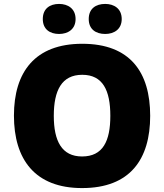

<svg xmlns="http://www.w3.org/2000/svg" viewBox="-20 -948 837 978"><path d="M198 -851C198 -799 234 -775 281 -775C326 -775 365 -799 365 -851C365 -904 326 -928 281 -928C234 -928 198 -904 198 -851ZM432 -851C432 -799 468 -775 516 -775C561 -775 600 -799 600 -851C600 -904 561 -928 516 -928C468 -928 432 -904 432 -851ZM745 -358C745 -580 643 -725 399 -725C158 -725 51 -581 51 -359C51 -136 158 10 398 10C643 10 745 -137 745 -358ZM254 -358C254 -487 294 -567 399 -567C504 -567 542 -487 542 -358C542 -229 504 -151 398 -151C295 -151 254 -229 254 -358Z"/></svg>

Font: Noto Sans Arabic UI Bk
Style: Regular
Weight: 900
Designer: Monotype Design Team, Nadine Chahine and Nizar Qandah
Foundry: Monotype Imaging Inc.
Version: Version 2.010